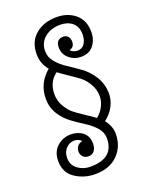

<svg xmlns="http://www.w3.org/2000/svg" viewBox="-149 -792 743 956"><g transform="rotate(-20 222.5 -313.5)"><path d="M148 -486Q116 -523 116 -574Q116 -640 160 -677Q204 -714 272 -714Q330 -714 370 -681Q410 -648 410 -586Q410 -544 387 -515Q364 -486 321 -486Q285 -486 258 -509Q231 -532 231 -567Q231 -611 270 -611Q286 -611 295 -600Q304 -589 304 -574Q304 -543 277 -537Q292 -521 315 -521Q339 -521 352 -540.5Q365 -560 365 -588Q365 -631 339.5 -651.5Q314 -672 276 -672Q226 -672 193.5 -645Q161 -618 161 -574Q161 -541 183.5 -514.5Q206 -488 238.5 -467Q271 -446 304 -422Q337 -398 361.5 -359.5Q386 -321 388 -271Q388 -196 322 -144Q351 -108 351 -67Q351 -1 307.5 43Q264 87 187 87Q129 87 82 56Q35 25 35 -37Q35 -86 66 -113.5Q97 -141 138 -141Q176 -141 202 -120.5Q228 -100 228 -60Q228 -38 217.5 -23Q207 -8 186 -8Q167 -8 156.5 -19.5Q146 -31 146 -48Q146 -63 155.5 -75Q165 -87 182 -90Q167 -106 144 -106Q118 -106 100 -86Q82 -66 82 -37Q82 2 111 23Q140 44 177 44Q302 44 302 -62Q302 -93 279.5 -118.5Q257 -144 224.5 -164.5Q192 -185 160 -208.5Q128 -232 105.5 -268Q83 -304 83 -350Q83 -431 148 -486ZM131 -356Q131 -321 148.5 -291.5Q166 -262 184.5 -247Q203 -232 239.5 -208Q276 -184 290 -173Q313 -191 326.5 -217.5Q340 -244 340 -270Q340 -306 322.5 -335.5Q305 -365 285.5 -380.5Q266 -396 230 -420Q194 -444 179 -456Q131 -421 131 -356Z"/></g></svg>

Font: Bonbon
Style: Regular
Weight: 400
Designer: Ksenia Erulevich
Foundry: Cyreal (www.cyreal.org)
Version: Version 1.000